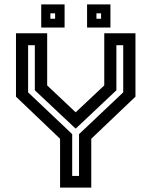

<svg xmlns="http://www.w3.org/2000/svg" viewBox="-20 -851 687 871"><path d="M252.5 0V-221.5L52.5 -412.5V-700H194V-463.5L328 -337H318.5L453 -463.5V-700H594.5V-412.5L394 -221.5V0ZM307.5 -53H338.5V-242.5L539 -432V-646H508V-441.5L324.5 -268.5H322L138 -441.5V-646H107.5V-432L307.5 -242.5ZM375 -726V-831H481V-726ZM167 -726V-831H273V-726ZM208.5 -766H230V-790.5H208.5ZM417.5 -766H438.5V-790.5H417.5Z"/></svg>

Font: Tourney SemiBold
Style: Regular
Weight: 600
Version: Version 1.015